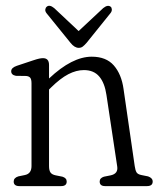

<svg xmlns="http://www.w3.org/2000/svg" viewBox="-20 -632 539 652"><path d="M146.5 -411.5V-365.5Q225 -439.5 291.5 -439.5Q340.5 -439.5 366.5 -409.8Q392.5 -380 399.5 -330L437.5 -68Q439.5 -54 443.5 -47Q447.5 -40 460.5 -37.5L483 -33Q498.5 -27.5 498.5 -15.5Q498.5 0 479 0H337Q318.5 0 318.5 -15.5Q318.5 -27.5 333 -32L355.5 -36.5Q382 -42 378 -67L341.5 -309.5Q335.5 -350.5 317 -372.2Q298.5 -394 265 -394Q239 -394 212 -380Q185 -366 153 -334.5L146.5 -328V-68Q146.5 -53.5 151.5 -46.2Q156.5 -39 169.5 -36.5L192 -32Q206.5 -27.5 206.5 -15.5Q206.5 0 187.5 0H46Q26.5 0 26.5 -15.5Q26.5 -28 42 -33L64 -37.5Q87 -42 87 -68V-349Q87 -362 83 -367.5Q79 -373 69 -374L34 -374.5Q18 -377.5 18 -390Q18 -402 37 -408.5L92.5 -427Q106 -431.5 113.2 -433Q120.5 -434.5 126 -434.5Q146.5 -434.5 146.5 -411.5ZM274 -486.5Q267 -478.5 261.2 -474Q255.5 -469.5 247.5 -469.5Q233 -469.5 219.5 -486.5L138.5 -586.5Q133 -593.5 133.8 -599.5Q134.5 -605.5 138.5 -609Q148 -617.5 164 -604.5L247 -526.5L330.5 -604.5Q346 -617 356 -609Q359.5 -606 359.8 -599.5Q360 -593 354.5 -586.5Z"/></svg>

Font: Fraunces 144pt SuperSoft Light
Style: Regular
Weight: 300
Version: Version 1.000;[0bf87f6ff]